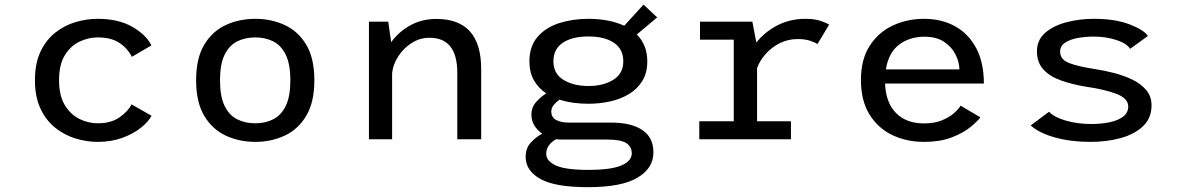

<svg xmlns="http://www.w3.org/2000/svg" viewBox="-20 -592 5010 816"><path d="M624 -100Q611 -75 579 -49.2Q547 -23.5 500 -6.2Q453 11 395.5 11Q348 11 300.8 -3.5Q253.5 -18 214.5 -49.2Q175.5 -80.5 152 -130.5Q128.5 -180.5 128.5 -251Q128.5 -322.5 152 -372.2Q175.5 -422 214.5 -453Q253.5 -484 300.8 -498Q348 -512 395.5 -512Q482 -512 541 -478.8Q600 -445.5 623.5 -399L540.5 -350.5Q521.5 -387.5 486.8 -410.2Q452 -433 395.5 -433Q356 -433 318.2 -415.2Q280.5 -397.5 255.8 -357.8Q231 -318 231 -251Q231 -185 255.8 -144.8Q280.5 -104.5 318.2 -86.2Q356 -68 395.5 -68Q452 -68 488.2 -93.5Q524.5 -119 539 -148.5Z M1065 11Q997 11 939.8 -15.5Q882.5 -42 848 -99.8Q813.5 -157.5 813.5 -251Q813.5 -344.5 848 -402Q882.5 -459.5 939.8 -485.8Q997 -512 1065 -512Q1132.5 -512 1189.8 -485.8Q1247 -459.5 1281.5 -402Q1316 -344.5 1316 -251Q1316 -157.5 1281.5 -99.8Q1247 -42 1189.8 -15.5Q1132.5 11 1065 11ZM1065 -68Q1108.5 -68 1142.2 -85.5Q1176 -103 1195 -143Q1214 -183 1214 -251Q1214 -318.5 1194.8 -358.5Q1175.5 -398.5 1141.8 -415.8Q1108 -433 1065 -433Q1021.5 -433 987.5 -415.8Q953.5 -398.5 934.2 -358.5Q915 -318.5 915 -251Q915 -183 934.2 -142.8Q953.5 -102.5 987.5 -85.2Q1021.5 -68 1065 -68Z M1548 0V-500H1630L1642.5 -412.5Q1673.5 -456 1722.8 -483.8Q1772 -511.5 1835 -511.5Q2025 -511.5 2025 -298.5V0H1923.5V-282.5Q1923.5 -431.5 1805.5 -431.5Q1764.5 -431.5 1730 -409.5Q1695.5 -387.5 1673 -353.2Q1650.5 -319 1646.5 -281.5V0Z M2481 -151Q2448.5 -151 2417.2 -155.2Q2386 -159.5 2358 -168.5Q2344 -158.5 2333.5 -146Q2323 -133.5 2323 -118.5Q2323 -93 2343.8 -82Q2364.5 -71 2397.5 -71H2577.5Q2662.5 -71 2709.8 -39.5Q2757 -8 2757 56Q2757 123 2689.2 163.2Q2621.5 203.5 2478.5 203.5Q2339 203.5 2276.5 168.5Q2214 133.5 2214 74.5Q2214 37 2236.8 13Q2259.5 -11 2284.5 -24Q2264 -38 2251.2 -58.5Q2238.5 -79 2238.5 -104.5Q2238.5 -136 2258.5 -158.5Q2278.5 -181 2301.5 -195Q2269 -216.5 2249.5 -250.2Q2230 -284 2230 -331Q2230 -395.5 2264.8 -435.5Q2299.5 -475.5 2356.8 -493.8Q2414 -512 2481 -512Q2523 -512 2562 -504.8Q2601 -497.5 2633 -482.5L2715 -572.5L2773 -518L2686.5 -445.5Q2707.5 -424.5 2719.2 -396Q2731 -367.5 2731 -331Q2731 -282 2709.8 -247.8Q2688.5 -213.5 2652.8 -192Q2617 -170.5 2572.2 -160.8Q2527.5 -151 2481 -151ZM2481 -226.5Q2544 -226.5 2586.5 -252.8Q2629 -279 2629 -331.5Q2629 -383.5 2589.2 -410.2Q2549.5 -437 2481 -437Q2411.5 -437 2371.8 -410.2Q2332 -383.5 2332 -331.5Q2332 -279 2374.5 -252.8Q2417 -226.5 2481 -226.5ZM2301.5 62Q2301.5 92.5 2342.2 111.2Q2383 130 2480.5 130Q2576.5 130 2620.8 111.2Q2665 92.5 2665 59.5Q2665 32 2642.2 16.5Q2619.5 1 2559 1H2365.5Q2354.5 1 2343.5 -0.5Q2326 9 2313.8 24.5Q2301.5 40 2301.5 62Z M3197.5 -76.5H3341.5V0H2952V-76.5H3098.5V-423.5H2955V-500H3177.5L3194.5 -411Q3228.5 -455 3282.5 -483.5Q3336.5 -512 3403 -512Q3442.5 -512 3468.2 -503Q3494 -494 3504 -487.5L3454 -404.5Q3444 -412 3422.5 -419Q3401 -426 3370 -426Q3329.5 -426 3294.8 -408.8Q3260 -391.5 3234.8 -363.5Q3209.5 -335.5 3197.5 -302.5Z M4146.5 -93.5Q4133 -74.5 4102 -50Q4071 -25.5 4022.5 -7.2Q3974 11 3907 11Q3832.5 11 3771.8 -18.2Q3711 -47.5 3675 -106Q3639 -164.5 3639 -252Q3639 -340 3676.5 -397.8Q3714 -455.5 3775 -483.8Q3836 -512 3907 -512Q3982.5 -512 4040 -479.8Q4097.5 -447.5 4129.5 -386.2Q4161.5 -325 4161.5 -237H3741.5Q3744.5 -156 3788 -111.8Q3831.5 -67.5 3907 -67.5Q3950 -67.5 3981.5 -80Q4013 -92.5 4033.2 -110Q4053.5 -127.5 4062.5 -143ZM3908.5 -436Q3846.5 -436 3801.5 -402.5Q3756.5 -369 3745 -297H4057.5Q4057 -328 4041.2 -360Q4025.5 -392 3992.8 -414Q3960 -436 3908.5 -436Z M4615 11Q4530 11 4462.2 -8.2Q4394.5 -27.5 4360.5 -59L4438.5 -117Q4460.5 -93.5 4510.5 -79.2Q4560.5 -65 4617 -65Q4660.5 -65 4696.2 -72.5Q4732 -80 4753.5 -96.5Q4775 -113 4775 -139.5Q4775 -173.5 4725.5 -192.8Q4676 -212 4595.5 -223.5Q4535.5 -233.5 4488.2 -250.5Q4441 -267.5 4414 -297.2Q4387 -327 4387 -374Q4387 -422 4422 -452.5Q4457 -483 4512.5 -497.5Q4568 -512 4629 -512Q4721 -512 4782 -488Q4843 -464 4858.5 -439L4783 -384.5Q4769 -407.5 4724.5 -422Q4680 -436.5 4628.5 -436.5Q4593 -436.5 4560.2 -430.5Q4527.5 -424.5 4506.5 -410.5Q4485.5 -396.5 4485.5 -372.5Q4485.5 -339 4524.2 -324Q4563 -309 4633.5 -298.5Q4672.5 -292.5 4714.5 -281.8Q4756.5 -271 4792.8 -253.5Q4829 -236 4851.5 -209.2Q4874 -182.5 4874 -144Q4874 -90 4838 -55.8Q4802 -21.5 4743 -5.2Q4684 11 4615 11Z"/></svg>

Font: League Mono
Style: Regular
Weight: 400
Width: 6
Designer: Tyler Finck
Foundry: The League of Moveable Type / Tyler Finck
Version: Version 2.300;RELEASE